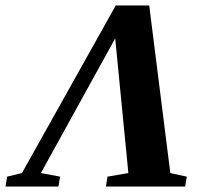

<svg xmlns="http://www.w3.org/2000/svg" viewBox="-79 -680 765 700"><path d="M341 -540 70 -49 140 -36 134 0H-59L-53 -36L1 -49L343 -660H465L542 -49L602 -36L596 0H307L313 -36L389 -49Z"/></svg>

Font: Libra Serif Modern
Style: Bold Italic
Weight: 700
Italic angle: -12°
Designer: Stefan Peev, Context Ltd
Foundry: Stefan Peev, Context Ltd
Version: Version 1.000